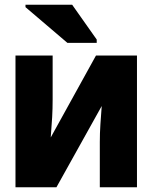

<svg xmlns="http://www.w3.org/2000/svg" viewBox="-20 -786 640 806"><path d="M45 0V-553H201V-369Q201 -330 199 -294.5Q197 -259 193 -209L383 -553H555V0H399V-189Q399 -227 401.5 -264Q404 -301 407 -341L217 0ZM263 -606 87 -756V-766H283L386 -620V-606Z"/></svg>

Font: Noto Sans Mono Black
Style: Regular
Weight: 900
Designer: Monotype Design Team
Foundry: Monotype Imaging Inc.
Version: Version 2.014